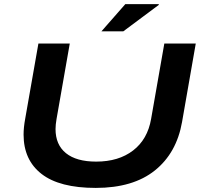

<svg xmlns="http://www.w3.org/2000/svg" viewBox="-20 -898 984 930"><path d="M471.2 -746.1 586.9 -877.9H748L750 -875L577.1 -746.1ZM443.8 12.2Q268.6 12.2 181.4 -55.4Q94.2 -123 94.2 -246.1Q94.2 -280.3 102.1 -323.2L166 -687H317.9L253.9 -321.8Q249 -293.5 249 -272.9Q249 -196.8 299.6 -156Q350.1 -115.2 445.8 -115.2Q554.7 -115.2 624.8 -169.2Q694.8 -223.1 711.9 -321.8L775.9 -687H928.2L861.8 -307.1Q835.4 -156.7 730 -72.3Q624.5 12.2 443.8 12.2Z"/></svg>

Font: Archivo Expanded SemiBold
Style: Italic
Weight: 600
Width: 7
Italic angle: -10°
Designer: Hector Gatti
Foundry: Omnibus-Type
Version: Version 2.001